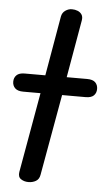

<svg xmlns="http://www.w3.org/2000/svg" viewBox="-64 -849 501 886"><g transform="rotate(5 186.0 -406.0)"><path d="M102 0Q82 0 67.2 -10Q52.5 -20 56.5 -43.5L122 -413.5H42Q16.5 -413.5 4.2 -425.2Q-8 -437 -8 -455.5Q-8 -474 4 -485.8Q16 -497.5 41.5 -497.5H137L185 -774.5Q188.5 -792.5 202.8 -802.2Q217 -812 233 -812Q247.5 -812 259.8 -807Q272 -802 278.8 -791.5Q285.5 -781 282.5 -764L236 -497.5H331Q357 -497.5 368.8 -485.8Q380.5 -474 380.5 -455.5Q380.5 -437 368.8 -425.2Q357 -413.5 331 -413.5H222L155 -38Q151.5 -17.5 136.5 -8.8Q121.5 0 102 0Z"/></g></svg>

Font: Edu AU VIC WA NT Hand Medium
Style: Regular
Weight: 500
Version: Version 1.001